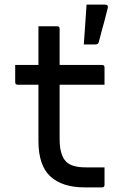

<svg xmlns="http://www.w3.org/2000/svg" viewBox="-20 -814 540 834"><path d="M434 -87V-11Q434 0 423 0H348Q251 0 199 -47.5Q147 -95 147 -202V-446H57Q46 -446 46 -457V-532H147V-700H228Q239 -700 239 -689V-532H423Q434 -532 434 -521V-446H239V-210Q239 -140 268 -111Q293 -87 352 -87ZM435 -794Q452 -794 448 -779Q440 -746 434.5 -726Q429 -706 423.5 -686Q418 -666 409 -631Q408 -627 405 -624Q402 -621 394 -621H344Q347 -657 348.5 -683.5Q350 -710 352 -735.5Q354 -761 356 -794Z"/></svg>

Font: Recursive Sn Lnr St
Style: Regular
Weight: 400
Version: Version 1.079;hotconv 1.0.112;makeotfexe 2.5.65598; ttfautoh